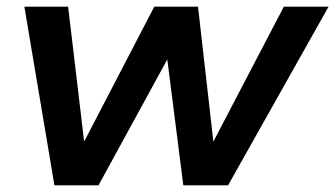

<svg xmlns="http://www.w3.org/2000/svg" viewBox="-20 -555 1004 575"><path d="M663 0H529L481 -377L275 0H143L53 -535H184L232 -131L442 -535H573L619 -131L830 -535H964Z"/></svg>

Font: Argentum Sans Medium
Style: Italic
Weight: 500
Italic angle: -11°
Designer: Julieta Ulanovsky (font), Cristiano Sobral (main changes and remaster)
Foundry: Julieta Ulanovsky (font), Cristiano Sobral (main changes and remaster)
Version: Version 2.007;June 15, 2022;FontCreator 14.0.0.2814 64-bit; 